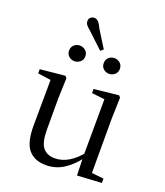

<svg xmlns="http://www.w3.org/2000/svg" viewBox="-163 -1014 979 1138"><g transform="rotate(20 326.5 -444.5)"><path d="M209.5 -622.1Q189.6 -622.1 174.2 -635.5Q158.8 -648.8 158.8 -670.8Q158.8 -693.9 174.2 -707.3Q189.6 -720.7 209.5 -720.7Q229.8 -720.7 245.6 -707.3Q261.4 -693.9 261.4 -670.8Q261.4 -648.8 245.6 -635.5Q229.8 -622.1 209.5 -622.1ZM332.7 -732 239.4 -819.9Q219.8 -835.9 210.4 -847.2Q201.1 -858.5 201.1 -872.8Q201.1 -888.1 211.5 -896.3Q222 -904.4 233.9 -904.4Q248.4 -904.4 259.7 -893Q271 -881.6 282.7 -855.2L350.2 -746.9ZM427.8 -622.1Q407.2 -622.1 392.2 -635.5Q377.3 -648.8 377.3 -670.8Q377.3 -693.9 392.2 -707.3Q407.2 -720.7 427.8 -720.7Q448.1 -720.7 463.6 -707.3Q479.1 -693.9 479.1 -670.8Q479.1 -648.8 463.6 -635.5Q448.1 -622.1 427.8 -622.1ZM260.9 14.6Q189.8 14.6 151.1 -29.8Q112.3 -74.2 113.3 -185.8L115.5 -483.7L137.7 -466.6L33.1 -481V-507.3L189.5 -523L200.2 -511.5L195.8 -380.4V-185.1Q195.8 -105.3 221.6 -73.3Q247.4 -41.4 296.3 -41.4Q342.8 -41.4 386.1 -68.1Q429.4 -94.9 464.9 -141.8L488.1 -103H461.7Q423.1 -51 373.2 -18.2Q323.3 14.6 260.9 14.6ZM456.4 9.3 452.8 -114.1V-115.5L454.4 -471.2L373.2 -480.3V-506.2L528.2 -523L538.4 -511.5L534.4 -380.4V-35L610.3 -27.4V0.2Z"/></g></svg>

Font: Early Summer Mincho VF
Style: Regular
Weight: 250
Designer: GuiWonder
Version: Version 1.002